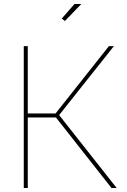

<svg xmlns="http://www.w3.org/2000/svg" viewBox="-20 -941 634 961"><path d="M305 -836 289 -848 353 -921H387ZM99 0V-710H119V-373H258L525 -710H550L276 -365L564 0H538L260 -353H119V0Z"/></svg>

Font: Raleway-v4020 Thin
Style: Regular
Weight: 250
Designer: Matt McInerney, Pablo Impallari, Rodrigo Fuenzalida
Foundry: Matt McInerney, Pablo Impallari, Rodrigo Fuenzalida
Version: Version 4.020;PS 004.020;hotconv 1.0.88;makeotf.lib2.5.64775